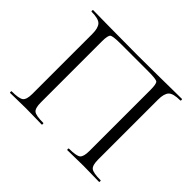

<svg xmlns="http://www.w3.org/2000/svg" viewBox="-141 -824 1023 1023"><g transform="rotate(45 371.0 -312.5)"><path d="M705 -12Q708 -12 708 -6Q708 0 705 0Q690 0 650 -1Q610 -2 587 -2Q562 -2 521.5 -1Q481 0 467 0Q464 0 464 -6Q464 -12 467 -12Q523 -12 538 -24.5Q553 -37 553 -81V-540Q553 -586 543 -594Q533 -602 475 -602H270Q209 -602 198 -593.5Q187 -585 187 -540V-81Q187 -37 202.5 -24.5Q218 -12 274 -12Q276 -12 276 -6Q276 0 274 0Q259 0 219 -1Q179 -2 153 -2Q130 -2 89.5 -1Q49 0 35 0Q33 0 33 -6Q33 -12 35 -12Q90 -12 106.5 -24.5Q123 -37 123 -81V-532Q123 -577 106 -595Q89 -613 36 -613Q34 -613 34 -619Q34 -625 36 -625Q38 -625 160 -623.5Q282 -622 374 -622Q446 -622 524.5 -623Q603 -624 652.5 -624.5Q702 -625 705 -625Q708 -625 708 -619Q708 -613 705 -613Q652 -613 635 -595Q618 -577 618 -532V-81Q618 -37 634 -24.5Q650 -12 705 -12Z"/></g></svg>

Font: Cormorant Infant
Style: Regular
Weight: 400
Designer: Christian Thalmann (Catharsis Fonts)
Version: Version 1.000;PS 002.000;hotconv 1.0.88;makeotf.lib2.5.64775